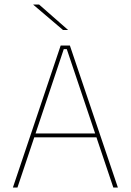

<svg xmlns="http://www.w3.org/2000/svg" viewBox="-20 -844 588 864"><path d="M58.5 0H38L253 -639H294.5L510.5 0H490L280.5 -623H267ZM421 -226H127V-243.5H421ZM130 -823.5H156L286 -709.5V-709H263.5L130 -822.5Z"/></svg>

Font: Anek Devanagari Medium Thin
Style: Regular
Weight: 250
Version: Version 1.003